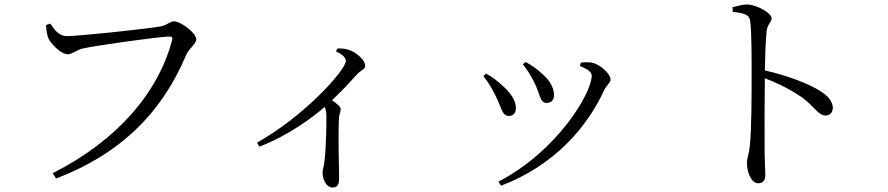

<svg xmlns="http://www.w3.org/2000/svg" viewBox="-20 -778 3960 856"><path d="M215 -6 230 18C525 -95 704 -282 809 -531C823 -564 855 -581 855 -603C855 -631 785 -683 756 -683C739 -683 726 -667 700 -661C652 -651 334 -617 277 -617C242 -617 220 -649 204 -673L185 -666C187 -638 190 -623 195 -609C205 -584 252 -536 282 -536C301 -536 323 -556 350 -562C407 -575 691 -615 735 -615C745 -615 751 -613 747 -598C685 -364 501 -150 215 -6Z M1463 58C1483 58 1492 46 1492 16C1492 -27 1487 -140 1491 -249C1492 -269 1499 -280 1499 -291C1499 -303 1482 -316 1460 -331C1508 -376 1545 -417 1573 -448C1594 -469 1608 -468 1608 -486C1608 -509 1570 -544 1537 -555C1518 -562 1501 -562 1484 -562L1478 -549C1500 -539 1522 -523 1522 -507C1522 -466 1338 -261 1126 -142L1136 -124C1269 -175 1378 -258 1427 -301C1432 -291 1434 -282 1435 -269C1436 -235 1434 -121 1427 -63C1425 -37 1418 -22 1418 -9C1418 21 1434 58 1463 58Z M2202 32 2214 50C2455 -42 2600 -215 2674 -377C2685 -400 2702 -408 2702 -424C2702 -449 2654 -493 2617 -499C2601 -502 2583 -500 2570 -499L2565 -484C2604 -468 2618 -456 2618 -440C2618 -364 2467 -106 2202 32ZM2249 -261C2270 -261 2280 -276 2280 -297C2280 -329 2258 -364 2217 -399C2200 -415 2174 -436 2147 -450L2135 -439C2154 -415 2172 -387 2188 -354C2216 -300 2217 -261 2249 -261ZM2417 -319C2436 -319 2450 -331 2450 -353C2450 -389 2429 -422 2397 -449C2375 -470 2352 -486 2323 -502L2311 -491C2331 -468 2349 -436 2363 -409C2387 -360 2387 -319 2417 -319Z M3661 -263C3682 -263 3693 -280 3693 -297C3693 -328 3667 -353 3637 -372C3582 -407 3487 -442 3390 -464C3391 -518 3393 -592 3398 -640C3402 -673 3420 -677 3420 -697C3420 -720 3352 -758 3310 -758C3291 -758 3272 -752 3246 -746L3247 -725C3300 -719 3322 -713 3325 -681C3331 -631 3331 -522 3331 -442C3331 -366 3331 -202 3323 -128C3319 -90 3310 -72 3310 -50C3310 -16 3327 39 3360 39C3382 39 3392 27 3392 1C3392 -16 3390 -46 3389 -90C3388 -196 3389 -360 3390 -429C3458 -403 3512 -374 3557 -343C3617 -297 3629 -263 3661 -263Z"/></svg>

Font: Source Han Serif CN
Style: Regular
Weight: 400
Designer: Ryoko NISHIZUKA 西塚涼子 (kana & ideographs); Frank Grießhammer (Latin, Greek & Cyrillic); Wenlong ZHANG 张文龙 (bopomofo); San
Foundry: Adobe
Version: Version 2.003;hotconv 1.1.1;makeotfexe 2.6.0